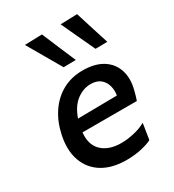

<svg xmlns="http://www.w3.org/2000/svg" viewBox="-189 -884 907 1003"><g transform="rotate(-30 264.0 -383.0)"><path d="M278 11.5Q192 11.5 134.5 -23.5Q77 -58.5 54 -122.5Q41 -158 41 -201Q41 -234 49 -272Q64 -343.5 100.2 -397Q136.5 -450.5 190 -479.8Q243.5 -509 310.5 -509Q384 -509 430.5 -480Q477 -451 493.5 -400.5Q502 -375 502 -345.5Q502 -317.5 494 -285.5Q487 -256.5 477.5 -229H149.5Q148.5 -218 148.5 -207.5Q148.5 -151 183 -118Q224 -79 299 -79Q333.5 -79 374 -88Q414.5 -97 447 -115L432 -19.5Q413 -8.5 370.8 1.5Q328.5 11.5 278 11.5ZM312 -426.5Q267 -426.5 227 -396.2Q187 -366 165.5 -303L401.5 -306Q403.5 -319 403.5 -330.5Q403.5 -365.5 386 -391.5Q362 -426.5 312 -426.5ZM234.5 -573Q205.5 -622.5 176.5 -673Q147.5 -723.5 117.5 -775L222 -778Q243.5 -727 265 -676Q286.5 -625 308.5 -574ZM427 -573Q403.5 -622.5 380 -673.5Q356.5 -724.5 333 -775L434 -778Q450 -727 466 -676Q482 -625 498.5 -574Z"/></g></svg>

Font: Heraclito Medium
Style: Italic
Weight: 500
Italic angle: -12°
Designer: Kostas Bartsokas (font) & Cristiano Sobral (main changes)
Foundry: Kostas Bartsokas (font) & Cristiano Sobral (main changes)
Version: Version 1.00;July 8, 2020;FontCreator 13.0.0.2655 64-bit